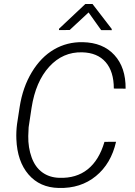

<svg xmlns="http://www.w3.org/2000/svg" viewBox="-20 -932 675 962"><path d="M60.5 0ZM561.5 -221.7Q536.6 -111.8 460.4 -49.6Q384.3 12.7 274.4 9.8Q179.2 7.8 122.8 -57.9Q66.4 -123.5 62 -234.9Q60.5 -272.9 65.4 -310.5L78.6 -396.5Q93.8 -494.6 139.4 -570.3Q185.1 -646 250.5 -684.1Q315.9 -722.2 394.5 -720.7Q496.1 -718.8 553.2 -656.2Q610.4 -593.8 609.4 -487.8L550.3 -488.3Q550.3 -573.7 509.3 -620.8Q468.3 -668 391.6 -669.9Q294.9 -672.4 226.8 -597.9Q158.7 -523.4 138.2 -392.1L123.5 -294.4L121.6 -250.5Q120.6 -192.9 138.4 -143.6Q156.2 -94.2 191.9 -68.4Q227.5 -42.5 277.3 -41Q362.3 -38.1 419.4 -83.7Q476.6 -129.4 503.4 -221.2ZM540 -786.6 539.6 -780.8 486.8 -781.2 423.8 -869.6 329.1 -781.7 275.4 -781.2 275.9 -788.1 407.7 -912.1H443.4Z"/></svg>

Font: Roboto Light
Style: Italic
Weight: 300
Italic angle: -12°
Designer: Google
Version: Version 2.134; 2016; ttfautohint (v1.6)